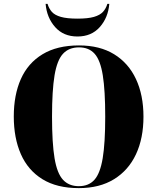

<svg xmlns="http://www.w3.org/2000/svg" viewBox="-20 -959 810 989"><path d="M386 10Q273 10 198.5 -36Q124 -82 87.5 -165Q51 -248 51 -359Q51 -470 87.5 -552Q124 -634 199 -679.5Q274 -725 387 -725Q494 -725 568 -679.5Q642 -634 680.5 -551.5Q719 -469 719 -358Q719 -247 680.5 -164.5Q642 -82 567.5 -36Q493 10 386 10ZM386 0Q437 0 466.5 -33Q496 -66 509 -144Q522 -222 522 -358Q522 -493 509.5 -571Q497 -649 467.5 -682Q438 -715 387 -715Q335 -715 304.5 -682Q274 -649 261 -571Q248 -493 248 -358Q248 -222 261 -144Q274 -66 304.5 -33Q335 0 386 0ZM379 -771Q307 -771 264 -819.5Q221 -868 215 -939H225Q232 -915 247 -898Q262 -881 293.5 -872Q325 -863 379 -863Q433 -863 464 -872Q495 -881 510.5 -898Q526 -915 533 -939H543Q537 -868 494 -819.5Q451 -771 379 -771Z"/></svg>

Font: Noto Serif Display SemiCondensed Black
Style: Regular
Weight: 900
Width: 4
Designer: Monotype Design Team
Foundry: Monotype Imaging Inc.
Version: Version 2.009